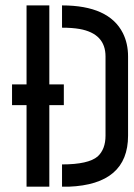

<svg xmlns="http://www.w3.org/2000/svg" viewBox="-20 -704 504 724"><path d="M25.4 -307.6V-385.7H80.1V-683.6H166V-385.7H220.7V-307.6H166V0H80.1V-307.6ZM213.9 0V-84Q313.5 -84 348.6 -114.3Q377.9 -141.6 377.9 -192.4V-491.2Q377.9 -577.1 280.3 -594.7Q252 -599.6 213.9 -599.6V-683.6Q390.6 -683.6 443.4 -579.1Q462.9 -540 462.9 -491.2V-192.4Q462.9 -8.8 239.3 0Q226.6 0 213.9 0Z"/></svg>

Font: Post No Bills Jaffna SemiBold
Style: Regular
Weight: 600
Designer: Kosala Senevirathne, Siva Puranthara, Lasantha Premarathna, Tharique Azeez
Foundry: Mooniak
Version: Version 1.220 ; ttfautohint (v1.6)